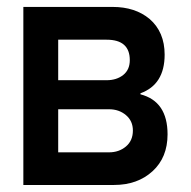

<svg xmlns="http://www.w3.org/2000/svg" viewBox="-20 -526 543 546"><path d="M456.5 -144Q456.5 -78.1 413.8 -39.1Q371.1 0 304.2 0H46.4V-506.3H300.3Q364.3 -506.3 405.3 -472.2Q448.2 -435.1 448.2 -370.6Q448.2 -285.6 379.4 -260.7V-257.8Q456.5 -237.8 456.5 -144ZM349.1 -355Q349.1 -413.1 283.2 -413.1H145.5V-297.9H283.2Q311.5 -297.9 330.3 -312.7Q349.1 -327.6 349.1 -355ZM357.9 -154.8Q357.9 -182.1 338.1 -198.7Q318.4 -215.3 290 -215.3H145.5V-92.8H290Q318.4 -92.8 338.1 -109.4Q357.9 -126 357.9 -154.8Z"/></svg>

Font: Alte DIN 1451 Mittelschrift
Style: Regular
Weight: 400
Designer: Peter Wiegel
Foundry: Peter Wiegel
Version: Version 1.002 September 20, 2019